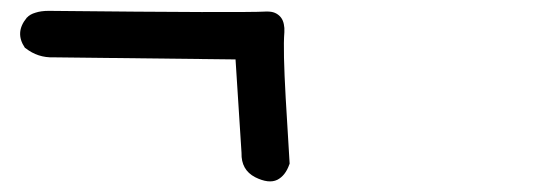

<svg xmlns="http://www.w3.org/2000/svg" viewBox="-20 -532 1040 359"><path d="M30.3 -499Q36.1 -505.4 46.4 -508.3Q56.6 -511.7 71.3 -511.7Q254.9 -509.8 356.9 -509.5Q459 -509.3 474.1 -510.3Q479 -510.7 483.4 -510.3Q491.2 -509.8 496.8 -506.6Q502.4 -503.4 505.9 -498.5Q509.3 -493.7 510.7 -486.8Q512.2 -480 511.7 -471.7Q510.3 -455.1 511 -424.1Q511.7 -393.1 514.2 -348.6Q519.5 -259.3 521.5 -227.1V-225.6L521 -224.6Q513.7 -203.6 498.5 -195.8Q482.4 -188 457 -200.7Q430.7 -214.4 431.6 -246.1L420.4 -420.9L80.1 -424.8Q50.8 -423.8 27.8 -441.9L26.9 -442.4L26.4 -442.9Q7.3 -471.2 29.8 -498.5V-499Z"/></svg>

Font: NaikaiFont
Style: SemiBold
Weight: 600
Version: Version 1.89